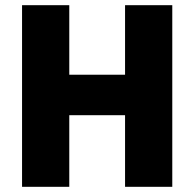

<svg xmlns="http://www.w3.org/2000/svg" viewBox="-20 -720 748 740"><path d="M65 0H247V-276H462V0H644V-700H462V-432H247V-700H65Z"/></svg>

Font: Fixel Text ExtraBold
Style: Regular
Weight: 800
Width: 4
Designer: AlfaBravo + MacPaw
Foundry: Kyrylo Tkachov, Marchela Mozhyna, Serhii Makarenko, Maria Weinstein, Zakhar Kryvoshyya
Version: Version 1.211